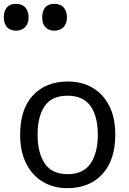

<svg xmlns="http://www.w3.org/2000/svg" viewBox="-50 -971 675 1001"><path d="M551 -269Q551 -136 483.5 -63Q416 10 301 10Q230 10 174.5 -22.5Q119 -55 87 -117.5Q55 -180 55 -269Q55 -402 122 -474Q189 -546 304 -546Q377 -546 432.5 -513.5Q488 -481 519.5 -419.5Q551 -358 551 -269ZM146 -269Q146 -174 183.5 -118.5Q221 -63 303 -63Q384 -63 422 -118.5Q460 -174 460 -269Q460 -364 422 -418Q384 -472 302 -472Q220 -472 183 -418Q146 -364 146 -269ZM233 -811Q204 -811 187 -829Q170 -847 170 -881Q170 -914 186 -932.5Q202 -951 233 -951Q265 -951 282 -932Q299 -913 299 -881Q299 -848 281 -829.5Q263 -811 233 -811ZM33 -811Q4 -811 -13 -829Q-30 -847 -30 -881Q-30 -914 -14 -932.5Q2 -951 33 -951Q65 -951 82 -932Q99 -913 99 -881Q99 -848 81 -829.5Q63 -811 33 -811Z"/></svg>

Font: Noto Sans Tifinagh Adrar
Style: Regular
Weight: 400
Designer: JamraPatel
Foundry: JamraPatel LLC
Version: Version 2.006; ttfautohint (v1.8.4.7-5d5b)